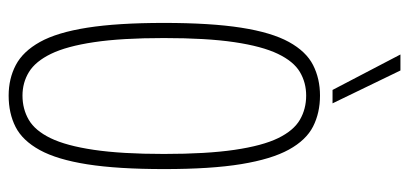

<svg xmlns="http://www.w3.org/2000/svg" viewBox="-271 -665 946 444"><g transform="rotate(90 202.0 -443.0)"><path d="M201 10Q162 10 130.5 -6.5Q99 -23 77 -62.5Q55 -102 44 -172Q33 -242 33 -349Q33 -457 44 -527.5Q55 -598 77 -638Q99 -678 130.5 -694Q162 -710 201 -710Q241 -710 272.5 -694Q304 -678 326 -638Q348 -598 359.5 -528Q371 -458 371 -350Q371 -242 360 -172Q349 -102 327 -62Q305 -22 273.5 -6Q242 10 201 10ZM201 -22Q232 -22 257 -36.5Q282 -51 299.5 -87Q317 -123 326.5 -187Q336 -251 336 -349Q336 -448 326.5 -512.5Q317 -577 299.5 -613Q282 -649 257 -663.5Q232 -678 201 -678Q171 -678 146.5 -663.5Q122 -649 104.5 -612.5Q87 -576 77.5 -512Q68 -448 68 -349Q68 -251 77.5 -187.5Q87 -124 104.5 -88Q122 -52 146.5 -37Q171 -22 201 -22ZM188 -739 106 -896H143L219 -739Z"/></g></svg>

Font: Georama Condensed ExtraLight
Style: Regular
Weight: 200
Width: 3
Designer: Jean-Baptiste Levee
Foundry: Production Type
Version: Version 1.000